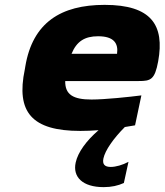

<svg xmlns="http://www.w3.org/2000/svg" viewBox="-20 -529 676 789"><path d="M630 -277C657 -426 602 -509 410 -509C230 -509 114 -436 84 -256L82 -244C45 -68 111 9 310 9C334 9 358 8 385 6C335 49 300 97 291 139C278 198 319 240 406 240C438 240 465 234 489 223L508 136C484 149 456 157 435 157C410 157 400 146 405 122C412 89 446 40 493 -7C507 -9 521 -12 535 -14L561 -137C515 -131 412 -120 356 -120C281 -120 247 -140 248 -196H550C599 -196 616 -201 630 -277ZM274 -308C295 -359 328 -380 383 -380C448 -380 467 -351 461 -308Z"/></svg>

Font: LT Wave Black
Style: Italic
Weight: 900
Designer: Daniel Lyons
Version: Version 2.5 (Glyphs App)